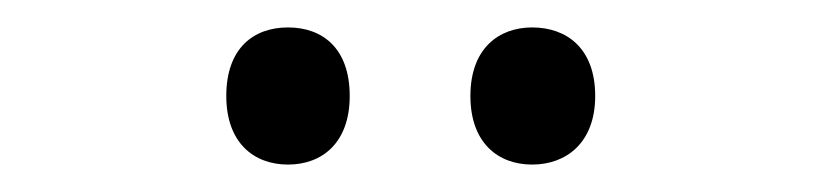

<svg xmlns="http://www.w3.org/2000/svg" viewBox="-20 -746 599 140"><path d="M145 -676C145 -642 165 -626 190 -626C215 -626 235 -642 235 -676C235 -711 215 -726 190 -726C165 -726 145 -711 145 -676ZM323 -676C323 -642 343 -626 368 -626C393 -626 414 -642 414 -676C414 -711 393 -726 368 -726C344 -726 323 -711 323 -676Z"/></svg>

Font: Noto Sans Bengali SemiCondensed
Style: Regular
Weight: 400
Width: 4
Designer: Jelle Bosma - Monotype Design Team
Foundry: Monotype Imaging Inc.
Version: Version 2.003